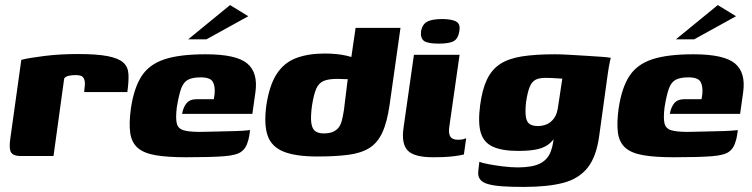

<svg xmlns="http://www.w3.org/2000/svg" viewBox="-20 -615 2965 757"><path d="M191 0H59Q34 0 24.5 -13Q15 -26 20 -64L64 -379Q95 -387 156 -394.5Q217 -402 286 -402Q363 -402 405.5 -393.5Q448 -385 466.5 -368Q485 -351 486.5 -322.5Q488 -294 482 -252H312L313 -266Q317 -291 312 -302.5Q307 -314 298 -316.5Q289 -319 278 -319Q263 -319 250 -316Q237 -313 233 -305Z M714 5Q640 5 593.5 -3Q547 -11 523 -32Q499 -53 493.5 -90.5Q488 -128 496 -187Q508 -268 538 -314.5Q568 -361 628 -381Q688 -401 791 -401Q911 -401 954.5 -365Q998 -329 987 -251L975 -166H698Q702 -191 715 -207.5Q728 -224 757 -224H823L826 -243Q829 -275 819 -292.5Q809 -310 771 -310Q740 -310 722 -301Q704 -292 694.5 -266.5Q685 -241 677 -191Q672 -149 677 -128.5Q682 -108 703.5 -101.5Q725 -95 768 -95Q784 -95 815 -96Q846 -97 879 -97.5Q912 -98 936.5 -99.5Q961 -101 966 -102L963 -81Q961 -66 954 -47.5Q947 -29 934 -19Q916 -3 863.5 1Q811 5 714 5ZM722 -460 887 -595 959 -551 794 -460Z M1231 2Q1146 2 1098.5 -17Q1051 -36 1035.5 -79.5Q1020 -123 1030 -199Q1042 -279 1071 -323.5Q1100 -368 1147.5 -386Q1195 -404 1261 -404Q1282 -404 1304 -402Q1326 -400 1346 -395.5Q1366 -391 1381 -384.5Q1396 -378 1404 -371L1360 -354L1382 -505H1559L1516 -201Q1506 -132 1487 -91.5Q1468 -51 1435.5 -31Q1403 -11 1352.5 -4.5Q1302 2 1231 2ZM1256 -89Q1276 -89 1289.5 -94Q1303 -99 1312.5 -109Q1322 -119 1327 -137Q1332 -155 1336 -181L1351 -303Q1347 -303 1340.5 -303Q1334 -303 1326.5 -303.5Q1319 -304 1310 -304Q1276 -304 1256.5 -296Q1237 -288 1227 -265.5Q1217 -243 1210 -198Q1204 -153 1207.5 -129.5Q1211 -106 1223.5 -97.5Q1236 -89 1256 -89Z M1688 5Q1613 5 1587.5 -21.5Q1562 -48 1571 -111L1612 -399H1792L1752 -119Q1747 -91 1755 -77.5Q1763 -64 1785 -64Q1800 -64 1808 -66.5Q1816 -69 1818 -70L1809 -6Q1805 -5 1792.5 -2.5Q1780 0 1755.5 2.5Q1731 5 1688 5ZM1710 -443Q1667 -443 1652 -453.5Q1637 -464 1640 -492Q1645 -519 1664 -529.5Q1683 -540 1726 -540Q1766 -539 1781 -528.5Q1796 -518 1791 -492Q1787 -464 1770 -453.5Q1753 -443 1710 -443Z M2045 122Q1995 122 1960 119.5Q1925 117 1903 110.5Q1881 104 1872 91Q1863 78 1866 57Q1867 51 1868 39Q1869 27 1870 23Q1879 27 1904.5 32Q1930 37 1962.5 41Q1995 45 2021 45Q2078 45 2108.5 30Q2139 15 2151.5 -17.5Q2164 -50 2165 -101L2183 -98Q2168 -69 2150 -52Q2132 -35 2102.5 -27.5Q2073 -20 2023 -20Q1960 -20 1923.5 -36.5Q1887 -53 1875.5 -92Q1864 -131 1873 -200Q1881 -261 1899.5 -300.5Q1918 -340 1951 -362Q1984 -384 2037 -392.5Q2090 -401 2169 -401Q2191 -401 2224.5 -399Q2258 -397 2292.5 -395Q2327 -393 2353 -391Q2379 -389 2388 -387Q2387 -385 2385 -374.5Q2383 -364 2380.5 -351Q2378 -338 2376 -322L2343 -83Q2332 2 2297 46Q2262 90 2200.5 106Q2139 122 2045 122ZM2101 -118Q2118 -118 2134.5 -124.5Q2151 -131 2164 -148Q2177 -165 2181 -199L2197 -305Q2190 -305 2170 -306.5Q2150 -308 2130 -308Q2106 -308 2091.5 -300.5Q2077 -293 2068.5 -272.5Q2060 -252 2054 -212Q2050 -174 2053.5 -153.5Q2057 -133 2069 -125.5Q2081 -118 2101 -118Z M2637 5Q2563 5 2516.5 -3Q2470 -11 2446 -32Q2422 -53 2416.5 -90.5Q2411 -128 2419 -187Q2431 -268 2461 -314.5Q2491 -361 2551 -381Q2611 -401 2714 -401Q2834 -401 2877.5 -365Q2921 -329 2910 -251L2898 -166H2621Q2625 -191 2638 -207.5Q2651 -224 2680 -224H2746L2749 -243Q2752 -275 2742 -292.5Q2732 -310 2694 -310Q2663 -310 2645 -301Q2627 -292 2617.5 -266.5Q2608 -241 2600 -191Q2595 -149 2600 -128.5Q2605 -108 2626.5 -101.5Q2648 -95 2691 -95Q2707 -95 2738 -96Q2769 -97 2802 -97.5Q2835 -98 2859.5 -99.5Q2884 -101 2889 -102L2886 -81Q2884 -66 2877 -47.5Q2870 -29 2857 -19Q2839 -3 2786.5 1Q2734 5 2637 5ZM2645 -460 2810 -595 2882 -551 2717 -460Z"/></svg>

Font: Genos Thin ExtraBold
Style: Italic
Weight: 800
Italic angle: -8°
Version: Version 1.010